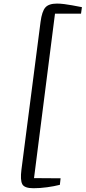

<svg xmlns="http://www.w3.org/2000/svg" viewBox="-20 -864 466 1044"><path d="M162 159.5Q112.5 159.5 101 137.2Q89.5 115 96.5 59L200.5 -745Q208 -802 226.5 -823.2Q245 -844.5 290 -844.5Q307.5 -844.5 329.2 -841.8Q351 -839 371.8 -835.2Q392.5 -831.5 407.2 -828.5Q422 -825.5 425.5 -825L420.5 -789.5H279L165 104.5L309.5 105.5L305.5 141Q274.5 149 236 154.2Q197.5 159.5 162 159.5Z"/></svg>

Font: Merriweather 7pt Light
Style: Italic
Weight: 300
Italic angle: -7.8°
Designer: Eben Sorkin
Foundry: Eben Sorkin
Version: Version 2.200;gftools[0.9.31]